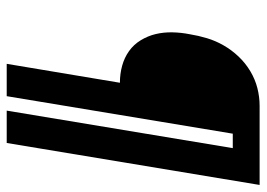

<svg xmlns="http://www.w3.org/2000/svg" viewBox="-128 -646 775 558"><g transform="rotate(90 259.0 -367.5)"><path d="M166 0 221 -329Q195 -329 171.5 -335.5Q148 -342 129 -355.5Q110 -369 97.5 -389.5Q85 -410 79.5 -433Q74 -456 74.5 -481.5Q75 -507 80 -532Q84 -557 91.5 -582Q99 -607 112.5 -630.5Q126 -654 145 -674Q164 -694 187.5 -708Q211 -722 236.5 -728.5Q262 -735 288 -735H518L396 0H302L411 -657H369L260 0Z"/></g></svg>

Font: Iosevka SS04 Heavy Oblique
Style: Regular
Weight: 900
Italic angle: -9°
Monospace: yes
Designer: Belleve Invis
Foundry: Belleve Invis
Version: Version 19.0.0; ttfautohint (v1.8.4)